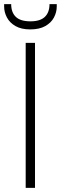

<svg xmlns="http://www.w3.org/2000/svg" viewBox="-45 -907 294 927"><path d="M79 0V-700H124V0ZM101 -765Q58 -765 30 -781Q2 -797 -11.5 -822.5Q-25 -848 -25 -875V-887H9Q9 -847 31.5 -825.5Q54 -804 102 -804Q149 -804 171.5 -825.5Q194 -847 194 -887H229V-876Q229 -848 215.5 -822.5Q202 -797 173.5 -781Q145 -765 101 -765Z"/></svg>

Font: DM Sans 12pt ExtraLight
Style: Regular
Weight: 250
Version: Version 4.004;gftools[0.9.30]